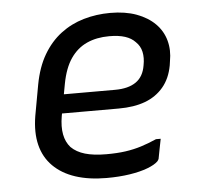

<svg xmlns="http://www.w3.org/2000/svg" viewBox="-45 -590 689 648"><g transform="rotate(-5 300.0 -266.0)"><path d="M351 -543Q402 -543 440 -529Q478 -515 502.5 -490.5Q527 -466 536 -433Q545 -400 538 -363L536 -349Q528 -305 503.5 -276Q479 -247 441.5 -233Q404 -219 352 -219Q328 -219 295 -219Q262 -219 223.5 -219Q185 -219 145 -219L108 -213L117 -283Q161 -283 200.5 -283Q240 -283 276 -283Q312 -283 345 -283Q390 -283 416 -301Q442 -319 448 -357Q453 -382 448.5 -402.5Q444 -423 429 -437Q416 -451 394.5 -458Q373 -465 341 -465Q298 -465 265 -450Q232 -435 210 -403Q188 -371 178 -318L158 -210Q152 -175 157 -148.5Q162 -122 178 -104Q196 -86 225 -77.5Q254 -69 297 -69Q334 -69 362 -73Q390 -77 415.5 -85Q441 -93 468 -105H484Q481 -89 477.5 -72Q474 -55 471 -38Q470 -36 469 -34Q468 -32 466 -30Q455 -19 430 -9.5Q405 0 369.5 5.5Q334 11 291 11Q231 11 185.5 -4Q140 -19 110.5 -48.5Q81 -78 70.5 -120.5Q60 -163 69 -218L88 -323Q99 -382 123.5 -423.5Q148 -465 183 -491.5Q218 -518 261 -530.5Q304 -543 351 -543Z"/></g></svg>

Font: RecMonoLinear Nerd Font Mono
Style: Italic
Weight: 400
Italic angle: -10°
Monospace: yes
Version: Version 1.085; ttfautohint (v1.8.4.7-5d5b);Nerd Fonts 3.2.1